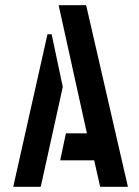

<svg xmlns="http://www.w3.org/2000/svg" viewBox="-20 -720 535 740"><path d="M366 0 343 -102H212L234 -206H315L206 -700H312L473 0ZM31 0 163 -588H179L222 -385L137 0Z"/></svg>

Font: Stick No Bills ExtraLight SemiBold
Style: Regular
Weight: 600
Version: Version 2.000